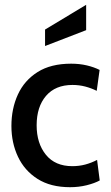

<svg xmlns="http://www.w3.org/2000/svg" viewBox="-20 -769 460 799"><path d="M271.5 10Q190.5 10 136.2 -24.5Q82 -59 54.8 -116.8Q27.5 -174.5 27.5 -245Q27.5 -317 54.5 -375.8Q81.5 -434.5 136.5 -469.2Q191.5 -504 276 -504Q311 -504 341.5 -496.8Q372 -489.5 394.5 -478L382.5 -391Q360.5 -402 335 -408.8Q309.5 -415.5 281.5 -415.5Q210.5 -415.5 171.5 -370Q132.5 -324.5 132.5 -247.5Q132.5 -172.5 171 -125Q209.5 -77.5 281 -77.5Q309 -77.5 334.5 -84.2Q360 -91 384 -103.5L395 -18Q374 -6.5 341 1.8Q308 10 271.5 10ZM167.5 -577.5V-646L338.5 -749V-643.5Z"/></svg>

Font: Cabin SemiCondensedMedium
Style: Regular
Weight: 500
Width: 4
Designer: Pablo Impallari
Foundry: Pablo Impallari. http://www.impallari.com Igino Marini. http://www.ikern.com
Version: Version 3.001